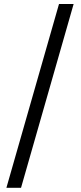

<svg xmlns="http://www.w3.org/2000/svg" viewBox="-20 -751 397 936"><path d="M11.2 164.6 267.6 -731.4H338.9L82.5 164.6Z"/></svg>

Font: Akatab SemiBold
Style: Regular
Weight: 600
Designer: SIL Global
Foundry: SIL Global
Version: Version 4.100